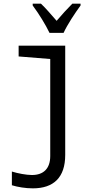

<svg xmlns="http://www.w3.org/2000/svg" viewBox="-20 -786 540 1051"><path d="M251 -606H328C349 -652 391 -715 421 -756V-766H376C342 -731 324 -712 290 -672C260 -706 229 -743 204 -766H159V-756C194 -709 230 -650 251 -606ZM160 245C273 245 337 186 337 62V-536H82V-477L255 -463V68C255 136 219 172 155 172C123 172 77 163 45 153V228C77 238 120 245 160 245Z"/></svg>

Font: Noto Sans Mono ExtraCondensed
Style: Regular
Weight: 400
Width: 2
Designer: Monotype Design Team
Foundry: Monotype Imaging Inc.
Version: Version 2.014